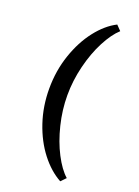

<svg xmlns="http://www.w3.org/2000/svg" viewBox="-186 -880 852 1174"><g transform="rotate(20 240.5 -293.0)"><path d="M107 -293Q107 -410 142.5 -514Q178 -618 236.5 -693Q295 -768 364 -803L395 -771Q351 -731 311.5 -655Q272 -579 248.5 -483.5Q225 -388 225 -293Q225 -198 248.5 -102Q272 -6 311.5 70Q351 146 395 185L364 217Q293 178 234.5 102.5Q176 27 141.5 -75.5Q107 -178 107 -293Z"/></g></svg>

Font: Lopes Sans SemiBold
Style: Regular
Weight: 600
Designer: Gabriel Lam, Diego Maldonado
Foundry: TypeRant, Foresti Design
Version: Version 4.000